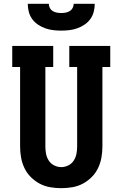

<svg xmlns="http://www.w3.org/2000/svg" viewBox="-20 -975 640 1003"><path d="M300 8Q271 8 242 3Q213 -2 187.5 -15.5Q162 -29 141 -50Q120 -71 107.5 -97.5Q95 -124 90 -152.5Q85 -181 85 -210V-625H44V-735H258V-625H217V-210Q217 -191 220.5 -172Q224 -153 234.5 -136.5Q245 -120 263 -111Q281 -102 300 -102Q319 -102 337 -111Q355 -120 365.5 -136.5Q376 -153 379.5 -172Q383 -191 383 -210V-625H342V-735H556V-625H515V-210Q515 -181 510 -152.5Q505 -124 492.5 -97.5Q480 -71 459 -50Q438 -29 412.5 -15.5Q387 -2 358 3Q329 8 300 8ZM300 -815Q279 -815 258 -817.5Q237 -820 217 -827Q197 -834 179 -846Q161 -858 148.5 -875Q136 -892 130.5 -913Q125 -934 125 -955H235Q235 -944 240.5 -933.5Q246 -923 256 -917Q266 -911 277.5 -909Q289 -907 300 -907Q311 -907 322.5 -909Q334 -911 344 -917Q354 -923 359.5 -933.5Q365 -944 365 -955H475Q475 -934 469.5 -913Q464 -892 451.5 -875Q439 -858 421 -846Q403 -834 383 -827Q363 -820 342 -817.5Q321 -815 300 -815Z"/></svg>

Font: Iosevka Curly Slab XBdEx
Style: Regular
Weight: 800
Width: 7
Monospace: yes
Designer: Belleve Invis
Foundry: Belleve Invis
Version: Version 11.0.0; ttfautohint (v1.8.3)